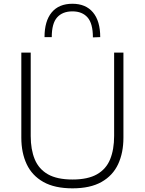

<svg xmlns="http://www.w3.org/2000/svg" viewBox="-20 -993 772 1022"><path d="M366 9.5Q271 9.5 210.8 -24.5Q150.5 -58.5 122 -119.2Q93.5 -180 93.5 -260V-713H143.5V-269Q143.5 -197 165 -145Q186.5 -93 235.2 -65.2Q284 -37.5 366 -37.5Q447.5 -37.5 496.2 -65.2Q545 -93 566.2 -145Q587.5 -197 587.5 -270V-713H637V-260Q637 -180 608.8 -119.2Q580.5 -58.5 520.5 -24.5Q460.5 9.5 366 9.5ZM474.5 -794Q474.5 -868 446 -900.2Q417.5 -932.5 365.5 -932.5Q313 -932.5 284.2 -900.5Q255.5 -868.5 255.5 -795.5H217Q217 -881 255.2 -927Q293.5 -973 365.5 -973Q436.5 -973 475 -927Q513.5 -881 513.5 -795.5Z"/></svg>

Font: Heraclito ExtraLight
Style: Regular
Weight: 200
Designer: Kostas Bartsokas (font) & Cristiano Sobral (main changes)
Foundry: Kostas Bartsokas (font) & Cristiano Sobral (main changes)
Version: Version 1.00;July 8, 2020;FontCreator 13.0.0.2655 64-bit